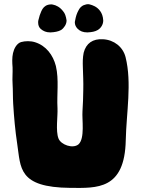

<svg xmlns="http://www.w3.org/2000/svg" viewBox="-20 -911 683 931"><path d="M356.4 -771.5C368.2 -759.8 382.8 -753.9 403.3 -753.9H404.3C424.8 -754.9 441.4 -757.8 454.1 -765.6C470.7 -775.4 480.5 -793.9 480.5 -810.5V-812.5C479.5 -832 473.6 -846.7 465.8 -857.4C450.2 -878.9 429.7 -885.7 415 -889.6C411.1 -890.6 408.2 -890.6 405.3 -890.6C401.4 -890.6 396.5 -889.6 391.6 -887.7C376 -883.8 366.2 -873 359.4 -858.4C352.5 -845.7 347.7 -831.1 344.7 -813.5C343.8 -809.6 342.8 -805.7 342.8 -802.7C342.8 -791 347.7 -780.3 356.4 -771.5ZM177.7 -770.5C190.4 -759.8 204.1 -753.9 223.6 -753.9H225.6C245.1 -754.9 262.7 -757.8 276.4 -765.6C291 -775.4 302.7 -793.9 302.7 -810.5V-812.5C299.8 -832 294.9 -846.7 286.1 -856.4C270.5 -877 252 -885.7 236.3 -888.7C233.4 -889.6 230.5 -889.6 226.6 -889.6C222.7 -889.6 216.8 -888.7 212.9 -887.7C196.3 -882.8 187.5 -872.1 180.7 -857.4C174.8 -844.7 169.9 -830.1 166 -812.5C165 -808.6 165 -805.7 165 -801.8C165 -789.1 168.9 -778.3 177.7 -770.5ZM479.5 -720.7C429.7 -723.6 397.5 -701.2 385.7 -655.3C380.9 -631.8 380.9 -608.4 381.8 -585C382.8 -548.8 384.8 -512.7 383.8 -475.6C383.8 -440.4 381.8 -406.2 379.9 -371.1C377 -332 392.6 -239.3 360.4 -210.9C333 -188.5 275.4 -209 263.7 -239.3C249 -276.4 260.7 -347.7 258.8 -385.7C254.9 -455.1 266.6 -523.4 251 -590.8C237.3 -644.5 203.1 -689.5 150.4 -706.1C129.9 -712.9 102.5 -712.9 82 -707C60.5 -700.2 47.9 -674.8 43 -653.3C38.1 -630.9 39.1 -607.4 41 -584C42 -557.6 39.1 -531.2 41 -504.9C43 -472.7 42 -440.4 43.9 -408.2C47.9 -342.8 53.7 -277.3 63.5 -212.9C81.1 -98.6 66.4 -2 321.3 0C450.2 1 585 9.8 589.8 -231.4C592.8 -365.2 620.1 -508.8 588.9 -633.8C576.2 -683.6 533.2 -717.8 479.5 -720.7Z"/></svg>

Font: Day Care
Style: Regular
Weight: 400
Designer: Noponies
Version: Version 1.000;PS 001.000;hotconv 1.0.88;makeotf.lib2.5.64775